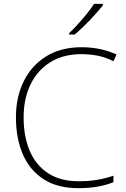

<svg xmlns="http://www.w3.org/2000/svg" viewBox="-20 -970 658 1000"><path d="M405 -688Q309 -688 242 -646Q175 -604 139 -530Q103 -456 103 -359Q103 -259 135 -184Q167 -109 231 -67.5Q295 -26 389 -26Q445 -26 489.5 -34Q534 -42 571 -55V-21Q536 -7 491 1.5Q446 10 387 10Q280 10 208 -36Q136 -82 99.5 -165Q63 -248 63 -360Q63 -464 103.5 -546.5Q144 -629 220.5 -676.5Q297 -724 405 -724Q455 -724 500.5 -714.5Q546 -705 587 -686L571 -651Q530 -672 488.5 -680Q447 -688 405 -688ZM516 -942Q503 -926 486 -906.5Q469 -887 449 -866Q429 -845 408.5 -825.5Q388 -806 369 -790H340V-797Q361 -817 386 -844.5Q411 -872 434 -900.5Q457 -929 470 -950H516Z"/></svg>

Font: Noto Sans Cham ExtraLight
Style: Regular
Weight: 250
Version: Version 2.002